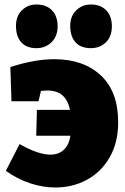

<svg xmlns="http://www.w3.org/2000/svg" viewBox="-20 -818 556 853"><path d="M505 -275Q505 -185 467.5 -119.5Q430 -54 366.5 -19.5Q303 15 226 15Q171 15 114.5 -3.5Q58 -22 6 -59L67 -178Q149 -131 204 -131Q240 -131 263 -152Q286 -173 293 -215H141L144 -330H291Q282 -373 257.5 -394.5Q233 -416 188 -416Q180 -416 162 -414L151 -368H31L26 -520Q133 -555 221 -555Q351 -555 428 -483Q505 -411 505 -275ZM51 -703Q51 -746 77 -772Q103 -798 142 -798Q186 -798 211 -772Q236 -746 236 -701Q236 -657 209 -630.5Q182 -604 142 -604Q98 -604 74.5 -630Q51 -656 51 -703ZM292 -703Q292 -746 318.5 -772Q345 -798 384 -798Q427 -798 452 -772Q477 -746 477 -701Q477 -656 450.5 -630Q424 -604 384 -604Q339 -604 315.5 -630Q292 -656 292 -703Z"/></svg>

Font: Bitter Pro Black
Style: Regular
Weight: 900
Designer: Sol Matas, and Bitter project Authors
Foundry: Sol Matas
Version: Version 1.010